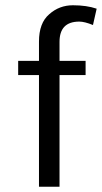

<svg xmlns="http://www.w3.org/2000/svg" viewBox="-20 -709 387 729"><path d="M347 -676 333 -614Q301 -627 281 -627Q206 -627 206 -550V-478H305V-424H206V0H128V-424H49V-478H128V-551Q128 -622 167 -655Q205 -689 257 -689Q309 -689 347 -676Z"/></svg>

Font: Karla Neue
Style: Regular
Weight: 400
Designer: Jonathan Pinhorn
Foundry: PYRS Fontlab Ltd. / Made with FontLab
Version: Version 1.000;PS 001.001;hotconv 1.0.56